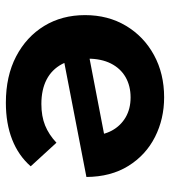

<svg xmlns="http://www.w3.org/2000/svg" viewBox="19 -605 593 671"><g transform="rotate(-90 315.5 -269.5)"><path d="M310.8 7.6Q235.4 7.6 172.2 -24.4Q109 -56.4 71.1 -117.4Q33.1 -178.4 32.5 -264L466.9 -348L468.8 -257.3L124.2 -191L178.1 -245.1Q178.1 -205.8 194.6 -175.1Q211.2 -144.5 240.9 -127Q270.7 -109.6 310.4 -109.6Q350.8 -109.6 381.5 -127.2Q412.1 -144.9 429.1 -178.5Q446 -212.2 446 -259.6Q446 -313.6 427 -349.4Q407.9 -385.1 372.8 -403.2Q337.6 -421.4 287.4 -421.4Q244.9 -421.4 212.7 -408.4Q180.5 -395.3 152.2 -368.7L69.8 -458.7Q107.2 -501.5 163.3 -523.5Q219.4 -545.5 291.9 -545.5Q385.1 -545.5 453.7 -509.7Q522.2 -473.9 560.2 -411.8Q598.2 -349.6 598.2 -268.8Q598.2 -188.2 560.8 -125.7Q523.5 -63.2 458.5 -27.8Q393.5 7.6 310.8 7.6Z"/></g></svg>

Font: Montserrat Alternates Thin
Style: Regular
Weight: 100
Designer: Julieta Ulanovsky
Foundry: Julieta Ulanovsky
Version: Version 9.000